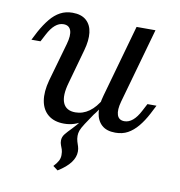

<svg xmlns="http://www.w3.org/2000/svg" viewBox="-73 -493 711 758"><g transform="rotate(10 282.5 -114.5)"><path d="M319.4 -58.9Q293.5 -21 281 -1.6Q268.5 17.7 264.9 28.2Q261.3 38.7 261.3 49.2Q261.3 61.3 264.5 71.8Q267.7 82.3 270.6 90.7Q273.4 99.2 273.4 110.5Q273.4 133.1 257.3 154.8Q241.1 176.6 207.3 197.6L187.9 183.1Q200.8 169.4 206.5 158.5Q212.1 147.6 212.1 135.5Q212.1 121.8 209.3 113.3Q206.5 104.8 203.2 96.8Q200 88.7 200 79Q200 64.5 209.7 52.4Q219.4 40.3 235.1 24.6Q250.8 8.9 269.4 -16.1Q277.4 -26.6 282.3 -33.5Q287.1 -40.3 291.9 -47.2Q296.8 -54 304 -63.7ZM200 11.3Q160.5 11.3 136.3 -8.5Q112.1 -28.2 106 -63.7Q100 -99.2 112.9 -146.8L156.5 -300Q166.9 -336.3 160.1 -355.6Q153.2 -375 130.6 -375Q112.9 -375 97.2 -361.7Q81.5 -348.4 67.7 -321.8L52.4 -292.7H16.1L33.9 -327.4Q50.8 -358.1 69 -380.2Q87.1 -402.4 108.9 -414.1Q130.6 -425.8 158.1 -425.8Q193.5 -425.8 213.3 -408.1Q233.1 -390.3 236.7 -359.7Q240.3 -329 229 -288.7L190.3 -150Q175 -96.8 187.1 -68.5Q199.2 -40.3 236.3 -40.3Q266.1 -40.3 291.5 -58.5Q316.9 -76.6 337.1 -112.9L338.7 -87.9Q312.1 -38.7 277.4 -13.7Q242.7 11.3 200 11.3ZM405.6 11.3Q370.2 11.3 350.8 -6.5Q331.5 -24.2 327.4 -55.2Q323.4 -86.3 334.7 -125L416.1 -414.5H491.9L407.3 -113.7Q397.6 -79 404 -59.3Q410.5 -39.5 433.1 -39.5Q450.8 -39.5 466.5 -52.8Q482.3 -66.1 496 -92.7L511.3 -121.8H547.6L529.8 -87.1Q513.7 -56.5 495.2 -34.3Q476.6 -12.1 455.2 -0.4Q433.9 11.3 405.6 11.3Z"/></g></svg>

Font: Playfair 9pt
Style: Italic
Weight: 400
Italic angle: -15.6°
Designer: Claus Eggers Sørensen
Foundry: Claus Eggers Sørensen
Version: Version 2.001;gftools[0.9.30]